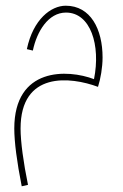

<svg xmlns="http://www.w3.org/2000/svg" viewBox="-20 -381 432 672"><path d="M56 271 78 266C62 188 52 115 52 69C52 -132 226 -113 323 -77C332 -105 339 -145 339 -180C339 -279 297 -361 210 -361C159 -361 96 -314 74 -209L95 -204C109 -271 149 -337 211 -337C297 -337 333 -223 309 -104C217 -139 30 -147 30 69C30 115 39 185 56 271Z"/></svg>

Font: Noto Sans Arabic UI XCn Th
Style: Regular
Weight: 100
Width: 2
Designer: Monotype Design Team, Nadine Chahine and Nizar Qandah
Foundry: Monotype Imaging Inc.
Version: Version 2.010